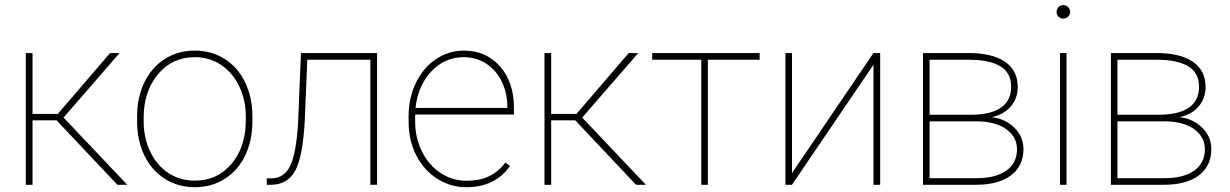

<svg xmlns="http://www.w3.org/2000/svg" viewBox="-20 -741 4934 770"><path d="M207 -258.3H110.4V0H83.5V-528.3H110.4V-284.2H211.9L421.4 -528.3H459.5L234.9 -269.5L490.2 0H450.7Z M529.8 -274.4Q529.8 -350.1 558.8 -410.4Q587.9 -470.7 640.9 -504.4Q693.8 -538.1 760.7 -538.1Q827.1 -538.1 879.9 -505.4Q932.6 -472.7 962.2 -412.6Q991.7 -352.5 992.2 -277.3V-253.9Q992.2 -177.7 963.4 -117.7Q934.6 -57.6 881.6 -23.9Q828.6 9.8 761.7 9.8Q694.8 9.8 641.8 -23.4Q588.9 -56.6 559.6 -116.5Q530.3 -176.3 529.8 -251ZM556.2 -253.9Q556.2 -188 582.3 -133.1Q608.4 -78.1 655 -47.4Q701.7 -16.6 761.7 -16.6Q852.1 -16.6 908.9 -84.5Q965.8 -152.3 965.8 -259.3V-274.4Q965.8 -339.4 939.5 -394.5Q913.1 -449.7 866.5 -480.7Q819.8 -511.7 760.7 -511.7Q670.4 -511.7 613.3 -442.9Q556.2 -374 556.2 -269.5Z M1492.2 -528.3V0H1465.3V-501.5H1212.4L1202.1 -254.4Q1194.3 -113.3 1164.3 -57.1Q1134.3 -1 1068.4 0H1049.8V-25.9H1071.8Q1121.6 -27.8 1144.8 -78.1Q1168 -128.4 1175.3 -246.1L1187 -528.3Z M1850.1 9.8Q1786.1 9.8 1732.7 -24.7Q1679.2 -59.1 1648.9 -119.1Q1618.7 -179.2 1618.7 -252.4V-274.4Q1618.7 -347.7 1647.9 -408.7Q1677.2 -469.7 1728.5 -503.9Q1779.8 -538.1 1840.3 -538.1Q1928.7 -538.1 1984.9 -475.1Q2041 -412.1 2041 -309.6V-281.7H1645V-252.9Q1645 -188.5 1672.1 -133.5Q1699.2 -78.6 1746.8 -47.4Q1794.4 -16.1 1850.1 -16.1Q1903.3 -16.1 1940.7 -33.9Q1978 -51.8 2006.8 -88.9L2025.4 -75.7Q1966.3 9.8 1850.1 9.8ZM1840.3 -511.7Q1763.2 -511.7 1709.5 -454.3Q1655.8 -397 1646.5 -308.1H2014.6V-314.5Q2014.6 -368.2 1991.9 -414.3Q1969.2 -460.4 1929.4 -486.1Q1889.6 -511.7 1840.3 -511.7Z M2287.1 -258.3H2190.4V0H2163.6V-528.3H2190.4V-284.2H2292L2501.5 -528.3H2539.6L2314.9 -269.5L2570.3 0H2530.8Z M3026.4 -501.5H2818.8V0H2792.5V-501.5H2595.7V-528.3H3026.4Z M3482.9 -528.3H3509.8V0H3482.9V-481.4L3156.2 0H3129.9V-528.3H3156.2V-46.9Z M3681.6 0V-528.3H3863.3Q3959.5 -528.3 4010.5 -493.4Q4061.5 -458.5 4061.5 -391.6Q4061.5 -347.7 4034.4 -314.9Q4007.3 -282.2 3957 -271H3957.5Q4011.2 -265.1 4047.9 -229Q4084.5 -192.9 4084.5 -143.1Q4084.5 -75.2 4034.4 -37.6Q3984.4 0 3894.5 0ZM3708 -254.4V-26.4H3897Q3972.7 -26.4 4015.6 -56.6Q4058.6 -86.9 4058.6 -142.6Q4058.6 -192.4 4014.9 -223.4Q3971.2 -254.4 3895.5 -254.4ZM3708 -280.8H3873Q3953.1 -280.8 3994.1 -309.1Q4035.2 -337.4 4035.2 -393.1Q4035.2 -449.7 3991.2 -475.6Q3947.3 -501.5 3863.3 -501.5H3708Z M4257.3 0H4231V-528.3H4257.3ZM4217.3 -693.4Q4217.3 -704.6 4225.1 -712.6Q4232.9 -720.7 4244.1 -720.7Q4255.4 -720.7 4263.4 -712.6Q4271.5 -704.6 4271.5 -693.4Q4271.5 -682.1 4263.4 -674.3Q4255.4 -666.5 4244.1 -666.5Q4232.9 -666.5 4225.1 -674.3Q4217.3 -682.1 4217.3 -693.4Z M4435.1 0V-528.3H4616.7Q4712.9 -528.3 4763.9 -493.4Q4814.9 -458.5 4814.9 -391.6Q4814.9 -347.7 4787.8 -314.9Q4760.7 -282.2 4710.4 -271H4710.9Q4764.6 -265.1 4801.3 -229Q4837.9 -192.9 4837.9 -143.1Q4837.9 -75.2 4787.8 -37.6Q4737.8 0 4647.9 0ZM4461.4 -254.4V-26.4H4650.4Q4726.1 -26.4 4769 -56.6Q4812 -86.9 4812 -142.6Q4812 -192.4 4768.3 -223.4Q4724.6 -254.4 4648.9 -254.4ZM4461.4 -280.8H4626.5Q4706.5 -280.8 4747.6 -309.1Q4788.6 -337.4 4788.6 -393.1Q4788.6 -449.7 4744.6 -475.6Q4700.7 -501.5 4616.7 -501.5H4461.4Z"/></svg>

Font: Roboto Thin
Style: Regular
Weight: 250
Designer: Google
Version: Version 2.134; 2016